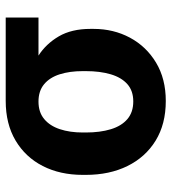

<svg xmlns="http://www.w3.org/2000/svg" viewBox="14 -582 579 646"><g transform="rotate(-90 303.0 -258.5)"><path d="M286.6 10.3Q209 10.3 153.3 -23.9Q97.7 -58.1 67.9 -118.7Q38.1 -179.2 38.1 -258.8V-269Q38.1 -345.2 67.9 -403.6Q97.7 -461.9 153.6 -495.1Q209.5 -528.3 287.1 -528.3H567.4V-418H439.5Q479 -392.6 504.2 -349.6Q529.3 -306.6 529.3 -243.2V-232.9Q529.3 -165.5 499.8 -110.4Q470.2 -55.2 415.8 -22.5Q361.3 10.3 286.6 10.3ZM285.2 -99.1Q320.8 -99.1 343.3 -118.9Q365.7 -138.7 376.5 -174.8Q387.2 -210.9 387.2 -258.8V-269Q387.2 -313 376.5 -346.7Q365.7 -380.4 343 -399.2Q320.3 -418 284.7 -418Q249 -418 226.1 -398.9Q203.1 -379.9 191.9 -346.2Q180.7 -312.5 180.7 -269V-258.8Q180.7 -210.4 191.7 -174.6Q202.6 -138.7 225.8 -118.9Q249 -99.1 285.2 -99.1Z"/></g></svg>

Font: Roboto Slab LO
Style: Bold
Weight: 700
Designer: Google
Version: Version 2.000